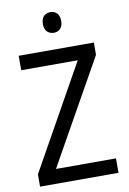

<svg xmlns="http://www.w3.org/2000/svg" viewBox="-99 -975 693 1034"><g transform="rotate(-10 247.5 -458.0)"><path d="M463 0H34V-67L352 -635H43V-714H454V-647L135 -79H463ZM252 -916Q273 -916 287 -902Q301 -888 301 -859Q301 -831 287 -817Q273 -803 252 -803Q230 -803 215.5 -817Q201 -831 201 -859Q201 -888 215 -902Q229 -916 252 -916Z"/></g></svg>

Font: Noto Sans Arabic SemiCondensed
Style: Regular
Weight: 400
Width: 4
Designer: Monotype Design Team, Nadine Chahine, Nizar Qandah and Khaled Hosny
Foundry: Monotype Imaging Inc.
Version: Version 2.012